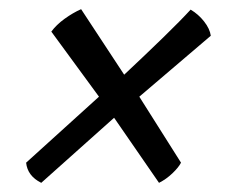

<svg xmlns="http://www.w3.org/2000/svg" viewBox="-20 -505 502 419"><path d="M70 -106Q40 -121 37 -150L196 -294L92 -436Q103 -451 121 -464Q139 -477 157 -485L251 -342Q298 -386 336.5 -423.5Q375 -461 396 -484Q413 -474 425.5 -458Q438 -442 440 -427L284 -294L375 -150Q370 -140 356.5 -127Q343 -114 327 -106L229 -248Z"/></svg>

Font: Texturina 72pt 72pt Regular
Style: Bold Italic
Weight: 700
Italic angle: -11°
Designer: Guillermo Torres Carreño
Foundry: Omnibus-Type
Version: Version 1.002; ttfautohint (v1.8.3)